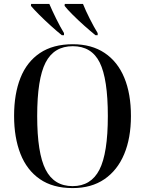

<svg xmlns="http://www.w3.org/2000/svg" viewBox="-20 -951 742 981"><path d="M351 10Q250 10 183.5 -36Q117 -82 84.5 -165Q52 -248 52 -359Q52 -471 84.5 -553Q117 -635 184 -680Q251 -725 352 -725Q448 -725 514.5 -680.5Q581 -636 615 -554Q649 -472 649 -358Q649 -246 614.5 -163.5Q580 -81 513.5 -35.5Q447 10 351 10ZM351 0Q445 0 488 -84Q531 -168 531 -358Q531 -548 489.5 -631.5Q448 -715 352 -715Q256 -715 213 -631.5Q170 -548 170 -358Q170 -169 213 -84.5Q256 0 351 0ZM296 -771Q271 -791 239.5 -819.5Q208 -848 180 -876Q152 -904 138 -921L139 -931H232Q246 -898 267 -855.5Q288 -813 307 -782V-771ZM468 -771Q443 -791 411 -819.5Q379 -848 351 -876Q323 -904 310 -921L311 -931H404Q417 -898 438.5 -855.5Q460 -813 479 -782V-771Z"/></svg>

Font: Noto Serif Display SemiCondensed Medium
Style: Regular
Weight: 500
Width: 4
Designer: Monotype Design Team
Foundry: Monotype Imaging Inc.
Version: Version 2.009